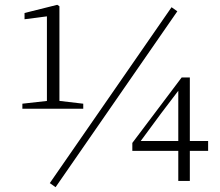

<svg xmlns="http://www.w3.org/2000/svg" viewBox="-20 -752 914 798"><path d="M73 -300V-321L180 -333H224L326 -321V-300ZM175 -300V-684L82 -672V-698L218 -732L227 -726V-300ZM721 0V-140V-153V-384H715L744 -405L649 -280L556 -154L560 -177V-166H845V-125H530V-158L735 -430H769V0ZM211 26 187 9 693 -722 717 -705Z"/></svg>

Font: Early Summer Mincho VF
Style: Regular
Weight: 250
Designer: GuiWonder
Version: Version 1.002